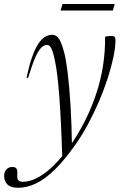

<svg xmlns="http://www.w3.org/2000/svg" viewBox="-98 -672 589 932"><path d="M38.5 -294H31Q43.5 -355 57.8 -395.2Q72 -435.5 87.8 -459.2Q103.5 -483 120.5 -493Q137.5 -503 155 -503Q167 -503 177 -495.8Q187 -488.5 195.8 -470Q204.5 -451.5 213.5 -417.5Q222.5 -384 230.5 -319Q238.5 -254 244.2 -162.2Q250 -70.5 251.5 45L204.5 100Q201.5 2.5 197.8 -74.2Q194 -151 189.5 -208.8Q185 -266.5 180 -306.8Q175 -347 169.5 -372.5Q163 -406 156.8 -423.8Q150.5 -441.5 144.2 -447.8Q138 -454 130.5 -454Q117 -454 103.2 -441.5Q89.5 -429 74 -394.5Q58.5 -360 38.5 -294ZM221.5 64 234 48Q278 -14.5 311.8 -80.2Q345.5 -146 368.2 -214.2Q391 -282.5 402 -352.5Q413 -422.5 412 -493Q420.5 -496 427.2 -496.8Q434 -497.5 440.5 -497.5Q453.5 -497.5 458 -493.5Q462.5 -489.5 462.5 -477Q462.5 -442 452.5 -394.5Q442.5 -347 424.8 -292Q407 -237 382.8 -180.5Q358.5 -124 329.8 -70.2Q301 -16.5 269.5 28Q217.5 102.5 170.2 149.2Q123 196 78.2 217.8Q33.5 239.5 -10 239.5Q-45.5 239.5 -61.8 223.5Q-78 207.5 -78 182Q-78 163 -67.2 150.8Q-56.5 138.5 -38 138.5Q-23.5 138.5 -18 146.5Q-12.5 154.5 -14 175Q-16 195 -9 202.8Q-2 210.5 13 210.5Q43 210.5 77 194.2Q111 178 147.5 145.5Q184 113 221.5 64ZM196 -621 205.5 -652.5H459L449.5 -621Z"/></svg>

Font: Newsreader 60pt Light
Style: Italic
Weight: 300
Italic angle: -17°
Designer: Hugues Gentile
Foundry: Production Type
Version: Version 1.003